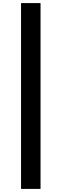

<svg xmlns="http://www.w3.org/2000/svg" viewBox="-20 -984 398 1241"><path d="M116 237V-964H242V237Z"/></svg>

Font: Sinter Bold
Style: Regular
Weight: 700
Foundry: Adobe & rsms
Version: Version 1.000